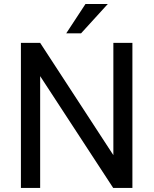

<svg xmlns="http://www.w3.org/2000/svg" viewBox="-20 -921 753 941"><path d="M628.9 0H534.7L176.8 -547.9V0H82.5V-710.9H176.8L535.6 -160.6V-710.9H628.9ZM398.9 -901.4H508.3L377.4 -757.8H304.7Z"/></svg>

Font: APIMedia Roboto
Style: Regular
Weight: 400
Designer: Google
Version: Version 2.137; 2017